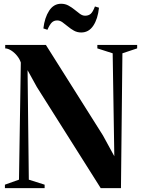

<svg xmlns="http://www.w3.org/2000/svg" viewBox="-20 -976 734 996"><path d="M5.5 0V-18L78.5 -44L88 -651.5Q82.5 -669 69.2 -685.8Q56 -702.5 39 -713.5Q22 -724.5 7 -725V-743H218L514 -273.5L573 -165.5L564.5 -699.5L485 -725V-743H691.5V-725L615 -699.5L607.5 0H502.5L171 -525L123 -612L129.5 -44L211.5 -18V0ZM401.5 -807.5Q380.5 -807.5 363.5 -817Q346.5 -826.5 332 -838.8Q317.5 -851 304 -860.5Q290.5 -870 277 -870Q260 -870 249 -859.5Q238 -849 226 -821.5L205 -828.5Q211.5 -884.5 235 -920.5Q258.5 -956.5 297 -956.5Q318 -956.5 335 -947.2Q352 -938 366.8 -925.8Q381.5 -913.5 394.8 -904Q408 -894.5 421.5 -894.5Q439 -894.5 450.2 -904Q461.5 -913.5 472.5 -942.5L493.5 -936Q487.5 -878 464 -842.8Q440.5 -807.5 401.5 -807.5Z"/></svg>

Font: Merriweather 144pt
Style: Bold
Weight: 700
Version: Version 2.100